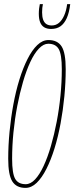

<svg xmlns="http://www.w3.org/2000/svg" viewBox="-20 -905 362 935"><path d="M104 10Q60 10 40 -21.5Q20 -53 20 -132Q20 -196 26.5 -263.5Q33 -331 45 -396Q57 -461 74.5 -517.5Q92 -574 114 -617.5Q136 -661 161.5 -685.5Q187 -710 216 -710Q260 -710 280 -679Q300 -648 300 -568Q300 -504 293.5 -436.5Q287 -369 275 -304Q263 -239 245.5 -182.5Q228 -126 206 -82.5Q184 -39 158.5 -14.5Q133 10 104 10ZM105 -8Q129 -8 151 -31.5Q173 -55 192.5 -97Q212 -139 228 -194Q244 -249 256 -311.5Q268 -374 274.5 -439.5Q281 -505 281 -568Q281 -640 266 -666Q251 -692 215 -692Q192 -692 169.5 -668.5Q147 -645 127.5 -603Q108 -561 92 -506Q76 -451 64 -388.5Q52 -326 45.5 -260.5Q39 -195 39 -132Q39 -60 54 -34Q69 -8 105 -8ZM229 -764Q209 -764 195.5 -772Q182 -780 175.5 -796.5Q169 -813 169 -838Q169 -851 170.5 -864Q172 -877 174 -885H189Q187 -876 186 -866.5Q185 -857 185 -845Q185 -824 190 -809.5Q195 -795 205.5 -788Q216 -781 232 -781Q252 -781 267 -793.5Q282 -806 292.5 -829.5Q303 -853 307 -885H322Q317 -843 305 -816.5Q293 -790 274.5 -777Q256 -764 229 -764Z"/></svg>

Font: Georama
Style: Italic
Weight: 400
Width: 2
Italic angle: -9°
Designer: Jean-Baptiste Levee
Foundry: Production Type
Version: Version 1.000